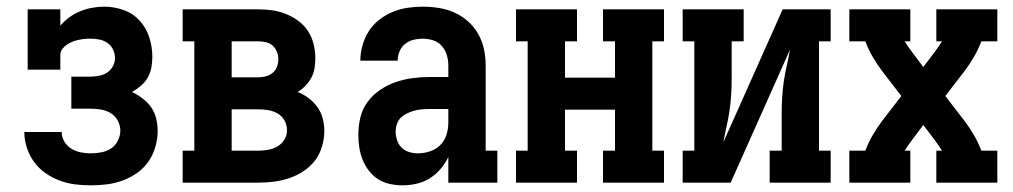

<svg xmlns="http://www.w3.org/2000/svg" viewBox="-20 -548 3040 576"><path d="M252 8Q228 8 204.5 5Q181 2 158.5 -6.5Q136 -15 116 -29Q96 -43 82 -62.5Q68 -82 60.5 -105Q53 -128 53 -152H165Q165 -137 173 -123.5Q181 -110 194 -102Q207 -94 222 -91Q237 -88 252 -88Q268 -88 284 -91Q300 -94 313 -102.5Q326 -111 333.5 -126Q341 -141 341 -156Q341 -172 333 -186.5Q325 -201 311.5 -209Q298 -217 282 -219.5Q266 -222 250 -222H194V-318H250Q263 -318 276.5 -320.5Q290 -323 301 -330Q312 -337 318.5 -349Q325 -361 325 -374Q325 -387 319 -399.5Q313 -412 302 -419.5Q291 -427 277.5 -429.5Q264 -432 251 -432Q241 -432 232 -431Q223 -430 214 -428Q205 -426 196.5 -422.5Q188 -419 180.5 -414Q173 -409 167 -401Q161 -393 161 -384V-339H63V-520H161V-471Q173 -485 188 -496Q203 -507 220 -514Q237 -521 255.5 -524.5Q274 -528 293 -528Q322 -528 350.5 -518Q379 -508 399 -486Q419 -464 428 -435.5Q437 -407 437 -377Q437 -361 434 -345Q431 -329 423 -315Q415 -301 402.5 -290.5Q390 -280 376 -272Q393 -264 408 -252.5Q423 -241 433.5 -226Q444 -211 448.5 -192.5Q453 -174 453 -155Q453 -131 446 -107Q439 -83 425 -63Q411 -43 391 -29Q371 -15 348 -6.5Q325 2 301 5Q277 8 252 8Z M528 0V-96H563V-424H528V-520H754Q776 -520 797 -517Q818 -514 838 -506Q858 -498 875.5 -485Q893 -472 904.5 -454Q916 -436 921 -415Q926 -394 926 -373Q926 -358 923.5 -343Q921 -328 914 -315Q907 -302 896.5 -291Q886 -280 873 -272Q891 -265 906 -253.5Q921 -242 932 -227Q943 -212 948 -193Q953 -174 953 -156Q953 -132 946 -108.5Q939 -85 925 -66.5Q911 -48 890.5 -34.5Q870 -21 847.5 -13.5Q825 -6 801.5 -3Q778 0 754 0ZM675 -316H754Q766 -316 777.5 -319Q789 -322 798 -329.5Q807 -337 811 -348Q815 -359 815 -371Q815 -382 810.5 -393Q806 -404 797.5 -411.5Q789 -419 777.5 -421.5Q766 -424 754 -424H675ZM675 -96H754Q769 -96 784 -98.5Q799 -101 812 -108.5Q825 -116 833 -129Q841 -142 841 -157Q841 -173 833.5 -186.5Q826 -200 813 -207.5Q800 -215 785 -217.5Q770 -220 754 -220H675Z M1188 8Q1169 8 1150 4Q1131 0 1115 -10Q1099 -20 1087 -35.5Q1075 -51 1068 -68.5Q1061 -86 1058 -105Q1055 -124 1055 -143Q1055 -169 1061 -195Q1067 -221 1082.5 -242Q1098 -263 1120 -278Q1142 -293 1166.5 -301.5Q1191 -310 1217 -313.5Q1243 -317 1269 -317H1325V-351Q1325 -367 1320.5 -382.5Q1316 -398 1305.5 -410Q1295 -422 1279.5 -427Q1264 -432 1248 -432Q1234 -432 1220 -428.5Q1206 -425 1195 -416Q1184 -407 1178.5 -393.5Q1173 -380 1173 -366H1061Q1061 -389 1067.5 -412Q1074 -435 1086.5 -454.5Q1099 -474 1117.5 -488.5Q1136 -503 1157.5 -512Q1179 -521 1202 -524.5Q1225 -528 1248 -528Q1273 -528 1297.5 -524Q1322 -520 1344 -510Q1366 -500 1384.5 -483.5Q1403 -467 1415 -445.5Q1427 -424 1432 -400Q1437 -376 1437 -351V-96H1472V0H1325V-77Q1316 -58 1302 -41.5Q1288 -25 1270 -13.5Q1252 -2 1230.5 3Q1209 8 1188 8ZM1234 -88Q1252 -88 1270 -94Q1288 -100 1301 -113Q1314 -126 1319.5 -144Q1325 -162 1325 -180V-221H1269Q1257 -221 1245.5 -220Q1234 -219 1223 -216Q1212 -213 1201.5 -208Q1191 -203 1183 -195.5Q1175 -188 1171 -176.5Q1167 -165 1167 -154Q1167 -141 1171 -128Q1175 -115 1184.5 -105.5Q1194 -96 1207 -92Q1220 -88 1234 -88Z M1528 0V-96H1563V-424H1528V-520H1711V-424H1675V-315H1825V-424H1789V-520H1972V-424H1937V-96H1972V0H1789V-96H1825V-219H1675V-96H1711V0Z M2028 0V-96H2063V-424H2028V-520H2211V-424H2175V-312Q2175 -288 2173.5 -263.5Q2172 -239 2168.5 -215.5Q2165 -192 2159.5 -168Q2154 -144 2150 -121L2328 -520H2472V-424H2437V-96H2472V0H2289V-96H2325V-208Q2325 -232 2326.5 -256.5Q2328 -281 2331.5 -304.5Q2335 -328 2340.5 -352Q2346 -376 2350 -399L2172 0Z M2528 0V-96H2576Q2585 -120 2598 -142.5Q2611 -165 2627 -186L2684 -260L2627 -334Q2611 -355 2598 -377.5Q2585 -400 2576 -424H2528V-520H2711V-424H2694Q2699 -416 2704.5 -408Q2710 -400 2716 -392L2750 -347L2784 -392Q2790 -400 2795.5 -408Q2801 -416 2806 -424H2789V-520H2972V-424H2924Q2915 -400 2902 -377.5Q2889 -355 2873 -334L2816 -260L2873 -186Q2889 -165 2902 -142.5Q2915 -120 2924 -96H2972V0H2789V-96H2806Q2801 -104 2795.5 -112Q2790 -120 2784 -128L2750 -173L2716 -128Q2710 -120 2704.5 -112Q2699 -104 2694 -96H2711V0Z"/></svg>

Font: Iosevka Curly Slab
Style: Bold
Weight: 700
Monospace: yes
Designer: Belleve Invis
Foundry: Belleve Invis
Version: Version 22.1.2; ttfautohint (v1.8.4)